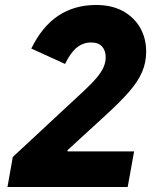

<svg xmlns="http://www.w3.org/2000/svg" viewBox="-20 -753 640 773"><path d="M10 0 31.5 -121 315.5 -385Q349.5 -416.5 369 -439.8Q388.5 -463 397 -482.8Q405.5 -502.5 405.5 -523Q405.5 -549.5 390.8 -565.8Q376 -582 347 -582Q315 -582 289.5 -561.8Q264 -541.5 242 -495.5L106 -557.5Q149.5 -646.5 214.8 -689.8Q280 -733 367 -733Q429 -733 474 -708.8Q519 -684.5 543.8 -642Q568.5 -599.5 568.5 -545Q568.5 -501.5 552.2 -463.5Q536 -425.5 500.8 -384.8Q465.5 -344 407.5 -291L252 -148.5V-143.5H520L494 0Z"/></svg>

Font: Google Sans Code
Style: Italic
Weight: 400
Italic angle: -10°
Monospace: yes
Designer: Google Sans Code Authors
Foundry: Google LLC
Version: Version 6.000